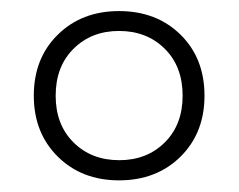

<svg xmlns="http://www.w3.org/2000/svg" viewBox="-20 -710 420 338"><path d="M189.5 -690.5Q255.5 -690.5 297.8 -649Q340 -607.5 340 -541.5Q340 -476 297.8 -434.2Q255.5 -392.5 189.5 -392.5Q124 -392.5 81.8 -434.2Q39.5 -476 39.5 -541.5Q39.5 -607.5 81.8 -649Q124 -690.5 189.5 -690.5ZM190 -428Q238.5 -428 270 -459.2Q301.5 -490.5 301.5 -541.5Q301.5 -593 270 -624.2Q238.5 -655.5 189.5 -655.5Q141 -655.5 109.5 -624.2Q78 -593 78 -541.5Q78 -490.5 109.5 -459.2Q141 -428 190 -428Z"/></svg>

Font: Newsreader 36pt
Style: Regular
Weight: 400
Designer: Hugues Gentile
Foundry: Production Type
Version: Version 1.003